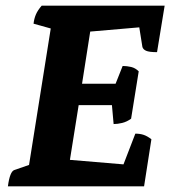

<svg xmlns="http://www.w3.org/2000/svg" viewBox="-20 -661 633 681"><path d="M8 0Q15 -53 31 -58L83 -76L160 -560L99 -577Q101 -595 107.5 -610Q114 -625 128 -641H564L537 -476Q509 -476 498 -481Q487 -486 485 -495L474 -564L300 -549L271 -364H390L415 -427Q430 -427 445 -423.5Q460 -420 472 -408L445 -240Q430 -229 413.5 -225Q397 -221 383 -221L377 -288H259L228 -94L418 -78L460 -187Q477 -187 490 -182.5Q503 -178 517 -167L491 0Z"/></svg>

Font: Petrona ExtraBold
Style: Italic
Weight: 800
Italic angle: -9°
Designer: Ringo R. Seeber
Foundry: Ringo R. Seeber
Version: Version 2.001; ttfautohint (v1.8.3)